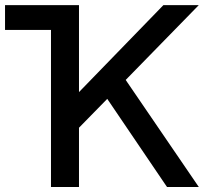

<svg xmlns="http://www.w3.org/2000/svg" viewBox="-20 -743 838 763"><path d="M293.9 -235.4V0H182.6V-624H0V-722.7H293.9V-377L629.4 -722.7H770L479.5 -425.3L770 0H643.6L406.2 -350.1Z"/></svg>

Font: Giphurs Medium
Style: Regular
Weight: 500
Version: Version 0.920; ttfautohint (v1.8.4.7-5d5b)